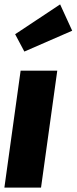

<svg xmlns="http://www.w3.org/2000/svg" viewBox="-23 -855 349 875"><path d="M238 -533 164 0H-3L71 -533ZM251 -835 306 -715 88 -620 46 -699Z"/></svg>

Font: Fira Sans Extra Condensed ExtraBold
Style: Italic
Weight: 800
Width: 3
Italic angle: -8°
Designer: Carrois Corporate & Edenspiekermann AG
Foundry: Carrois Corporate GbR & Edenspiekermann AG
Version: Version 4.203